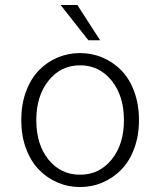

<svg xmlns="http://www.w3.org/2000/svg" viewBox="-20 -734 640 767"><path d="M333 -573.2 222.2 -713.9H289.1L379.9 -573.2ZM64.9 -253.9Q64.9 -316.4 83.7 -367.7Q102.5 -418.9 134.8 -452.4Q167 -485.8 209.5 -503.9Q252 -522 299.8 -522Q347.7 -522 390.1 -503.9Q432.6 -485.8 465.1 -452.4Q497.6 -418.9 516.4 -367.7Q535.2 -316.4 535.2 -253.9Q535.2 -192.4 516.4 -141.4Q497.6 -90.3 465.1 -56.9Q432.6 -23.4 390.1 -5.1Q347.7 13.2 299.8 13.2Q252 13.2 209.5 -5.1Q167 -23.4 134.8 -56.9Q102.5 -90.3 83.7 -141.4Q64.9 -192.4 64.9 -253.9ZM475.1 -253.9Q475.1 -351.1 425.8 -412.1Q376.5 -473.1 299.8 -473.1Q223.1 -473.1 174.1 -412.1Q125 -351.1 125 -253.9Q125 -156.7 173.8 -96.4Q222.7 -36.1 299.8 -36.1Q377 -36.1 426 -96.7Q475.1 -157.2 475.1 -253.9Z"/></svg>

Font: Office Code Pro D Light
Style: Regular
Weight: 300
Designer: Nathan Rutzky & Paul D. Hunt
Foundry: Adobe Systems Incorporated
Version: Version 1.004;PS 001.004;hotconv 1.0.70;makeotf.lib2.5.58329